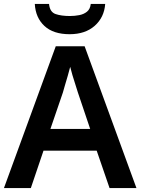

<svg xmlns="http://www.w3.org/2000/svg" viewBox="-20 -951 711 971"><path d="M534 0 469 -189H200L136 0H0L262 -717H408L670 0ZM374 -483Q370 -497 362 -521Q354 -545 346.5 -570.5Q339 -596 335 -613Q330 -593 322.5 -567Q315 -541 308 -518Q301 -495 298 -483L235 -299H436ZM512 -931Q507 -863 459 -820.5Q411 -778 332 -778Q250 -778 205 -819.5Q160 -861 156 -931H228Q232 -890 261 -880Q290 -870 333 -870Q358 -870 381 -874.5Q404 -879 420 -892Q436 -905 439 -931Z"/></svg>

Font: Noto Sans Tamil SemiBold
Style: Regular
Weight: 600
Designer: Jelle Bosma - Monotype Design Team
Foundry: Monotype Imaging Inc.
Version: Version 2.004; ttfautohint (v1.8.4.7-5d5b)